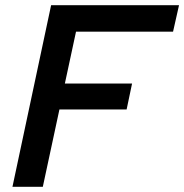

<svg xmlns="http://www.w3.org/2000/svg" viewBox="-20 -720 710 740"><path d="M28 0 177 -700H670L647 -598H273L230 -398H489L468 -298H209L145 0Z"/></svg>

Font: Red Hat Text Medium
Style: Italic
Weight: 500
Italic angle: -12°
Designer: Pentagram, MCKL
Foundry: Pentagram, MCKL
Version: Version 1.023; ttfautohint (v1.8.3)